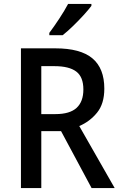

<svg xmlns="http://www.w3.org/2000/svg" viewBox="-20 -961 616 981"><path d="M263 -714Q391 -714 452 -663Q513 -612 513 -508Q513 -431 476 -385.5Q439 -340 385 -317L566 0H448L292 -291H191V0H87V-714ZM258 -623H191V-378H263Q337 -378 371.5 -410Q406 -442 406 -504Q406 -568 369.5 -595.5Q333 -623 258 -623ZM447 -931Q433 -912 407 -883.5Q381 -855 352 -827Q323 -799 300 -781H232V-793Q256 -825 283 -866Q310 -907 328 -941H447Z"/></svg>

Font: Noto Sans Sinhala UI SemiCondensed Medium
Style: Regular
Weight: 500
Width: 4
Designer: Jelle Bosma - Monotype Design Team
Foundry: Monotype Imaging Inc.
Version: Version 2.006; ttfautohint (v1.8.4.7-5d5b)